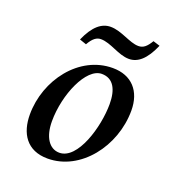

<svg xmlns="http://www.w3.org/2000/svg" viewBox="-120 -735 792 849"><g transform="rotate(20 276.0 -311.0)"><path d="M56 -144C56 -56 97 13 196 13C350 13 472 -144 472 -313C472 -404 421 -462 331 -462C173 -462 56 -306 56 -144ZM151 -531 183 -520C201 -552 218 -564 238 -564C285 -564 333 -524 383 -524C424 -524 460 -553 491 -625L459 -635C441 -605 426 -592 403 -592C361 -592 312 -630 260 -630C219 -630 182 -602 151 -531ZM158 -149C158 -275 221 -421 294 -421C349 -421 372 -375 372 -307C372 -199 322 -29 236 -29C188 -29 158 -76 158 -149Z"/></g></svg>

Font: KpRoman
Style: SemiboldItalic
Weight: 600
Italic angle: -11°
Version: Version 0.66